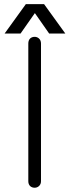

<svg xmlns="http://www.w3.org/2000/svg" viewBox="-20 -879 332 917"><path d="M115.2 -670.9V-13.7Q115.2 1 124 9.8Q132.8 17.6 145.5 17.6Q157.2 17.6 166 9.8Q175.8 1 175.8 -13.7V-670.9Q175.8 -686.5 166 -695.3Q157.2 -703.1 145.5 -703.1Q132.8 -703.1 124 -695.3Q115.2 -686.5 115.2 -670.9ZM78.1 -718.8 146.5 -816.4 214.8 -718.8H292L190.4 -859.4H103.5L2 -718.8Z"/></svg>

Font: Gulim
Style: Regular
Weight: 400
Version: Version 2.21